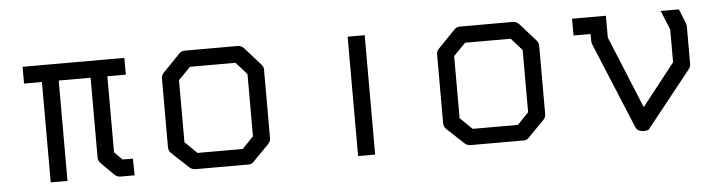

<svg xmlns="http://www.w3.org/2000/svg" viewBox="-36 -605 2531 684"><g transform="rotate(-5 1230.0 -263.0)"><path d="M58 -410V-470H422V-410H356V-138L384 -110H421L422 -50H372Q359 -50 350 -59L304 -105Q296 -113 296 -126V-410H182V-51H122V-410Z M609 -374V-152L652 -110H814L854 -152V-374L815 -418H652ZM559 -407 620 -470Q627 -477 640 -477H828Q840 -477 850 -467L906 -404Q914 -396 914 -385V-140Q914 -128 905 -119L847 -60Q841 -53 829.5 -53H826H640Q629.5 -53 620 -60L558 -118Q549 -126 549 -140V-387Q549 -397 559 -407Z M1221 -476H1282V-49H1221Z M1593 -374V-152L1636 -110H1798L1838 -152V-374L1799 -418H1636ZM1543 -407 1604 -470Q1611 -477 1624 -477H1812Q1824 -477 1834 -467L1890 -404Q1898 -396 1898 -385V-140Q1898 -128 1889 -119L1831 -60Q1825 -53 1813.5 -53H1810H1624Q1613.5 -53 1604 -60L1542 -118Q1533 -126 1533 -140V-387Q1533 -397 1543 -407Z M2405 -470 2426 -418Q2428 -412 2428 -407V-273Q2428 -263 2421 -254L2260 -52Q2252.5 -49 2244 -49Q2221.5 -49 2214 -65L2086 -374Q2084 -380 2084 -386V-410H2023V-470H2144V-392L2250 -134L2368 -284V-401L2340 -470Z"/></g></svg>

Font: IBM 3270 Semi-Condensed
Style: Condensed
Weight: 400
Monospace: yes
Version: Version 2.3.1